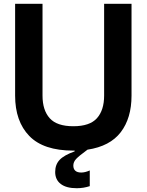

<svg xmlns="http://www.w3.org/2000/svg" viewBox="-20 -783 777 1016"><path d="M531 -763H676V-277Q676 -158 619 -83.5Q562 -9 443 9Q398 42 383 58Q368 74 368 93Q368 111 378.5 120.5Q389 130 410 130Q430 130 455 119V202Q422 213 386 213Q331 213 301.5 190.5Q272 168 272 127Q272 88 295.5 63Q319 38 375 18V14H368Q210 14 135 -63.5Q60 -141 60 -277V-763H205V-277Q205 -200 243 -157.5Q281 -115 368 -115Q455 -115 493 -157.5Q531 -200 531 -277Z"/></svg>

Font: Open Sauce One
Style: Bold
Weight: 700
Designer: Alfredo Marco Pradil
Foundry: Creative Sauce Fz LLC
Version: Version 1.477